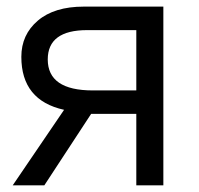

<svg xmlns="http://www.w3.org/2000/svg" viewBox="-20 -555 595 575"><path d="M123 -377Q123 -284.2 257.8 -284.2H388.2V-464.8H241.2Q123 -464.8 123 -377ZM43.9 -384.8Q43.9 -451.2 93.3 -493.2Q142.6 -535.2 231 -535.2H469.2V0H388.2V-213.9H252.9L112.8 0H18.1L171.9 -226.1Q43.9 -254.4 43.9 -384.8Z"/></svg>

Font: OpenSans
Style: Regular
Weight: 400
Foundry: Ascender Corporation
Version: Version 1.10